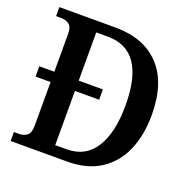

<svg xmlns="http://www.w3.org/2000/svg" viewBox="-127 -838 954 962"><g transform="rotate(20 350.5 -357.0)"><path d="M29 0V-48H57Q83 -48 99.5 -62Q116 -76 116 -114V-346H36V-401H116V-603Q116 -641 98 -653.5Q80 -666 53 -666H29V-714H329Q480 -714 564.5 -624.5Q649 -535 649 -364Q649 -255 613 -173Q577 -91 506 -45.5Q435 0 329 0ZM307 -57Q407 -57 458 -138Q509 -219 509 -364Q509 -658 308 -658H246V-401H375V-346H246V-57Z"/></g></svg>

Font: Noto Serif Ethiopic SemiCondensed SemiBold
Style: Regular
Weight: 600
Width: 4
Designer: Monotype Design Team
Foundry: Monotype Imaging Inc.
Version: Version 2.102; ttfautohint (v1.8.4.7-5d5b)